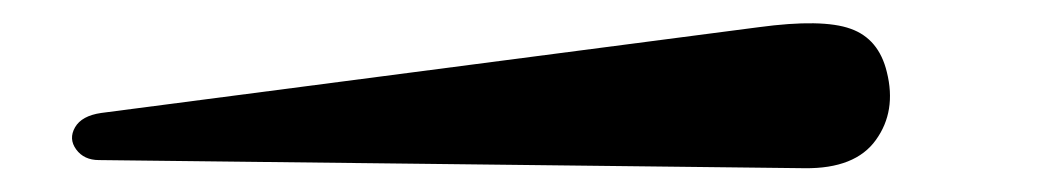

<svg xmlns="http://www.w3.org/2000/svg" viewBox="-20 -8 886 163"><path d="M663.1 134.8 64 127.9Q51.3 127.9 44.7 118.9Q38.1 109.9 43.7 100.1Q49.3 90.3 65.9 87.9L624 15.1Q678.2 7.8 702.1 16.4Q726.1 24.9 732.9 53.2Q741.2 86.4 723.6 110.8Q706.1 135.3 663.1 134.8Z"/></svg>

Font: Pilowlava
Style: Regular
Weight: 400
Designer: Anton Moglia, Jérémy Landes, Maksym Kobuzan (Cyrillic), Velvetyne Type Foundry
Foundry: Anton Moglia, Jérémy Landes, Velvetyne Type Foundry
Version: Version 1.001;hotconv 1.0.109;makeotfexe 2.5.65596